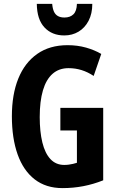

<svg xmlns="http://www.w3.org/2000/svg" viewBox="-20 -956 599 986"><path d="M290 -402H510V-30Q460 -10 408 0Q356 10 301 10Q216 10 158 -35Q100 -80 70.5 -163Q41 -246 41 -359Q41 -471 74 -552.5Q107 -634 171 -679Q235 -724 327 -724Q378 -724 422 -711.5Q466 -699 500 -679L461 -566Q431 -586 399 -596Q367 -606 332 -606Q283 -606 250 -577Q217 -548 200.5 -492Q184 -436 184 -355Q184 -280 197.5 -224.5Q211 -169 239 -139Q267 -109 310 -109Q322 -109 333 -110.5Q344 -112 355 -114.5Q366 -117 375 -120V-286H290ZM454 -936Q454 -886 435 -849.5Q416 -813 383.5 -793.5Q351 -774 310 -774Q247 -774 208.5 -815Q170 -856 169 -936H248Q250 -912 257 -896.5Q264 -881 277.5 -873.5Q291 -866 311 -866Q340 -866 357 -882.5Q374 -899 375 -936Z"/></svg>

Font: Noto Sans Display ExtraCondensed
Style: Bold
Weight: 700
Width: 2
Designer: Monotype Design Team
Foundry: Monotype Imaging Inc.
Version: Version 2.003